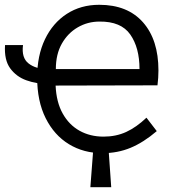

<svg xmlns="http://www.w3.org/2000/svg" viewBox="-21 -624 725 801"><path d="M356 157 368 0H432L443 157ZM633 -77Q578 -30 524 -7.5Q470 15 407 15Q328 15 266.5 -22.5Q205 -60 169.5 -131Q134 -202 134 -301Q134 -392 166.5 -460Q199 -528 257.5 -566Q316 -604 393 -604Q511 -604 575.5 -531Q640 -458 640 -330Q640 -315 639 -299.5Q638 -284 636 -268L211 -267Q214 -198 240.5 -150.5Q267 -103 311 -78.5Q355 -54 411 -54Q463 -54 505.5 -73.5Q548 -93 590 -133ZM561 -336Q561 -425 522.5 -480Q484 -535 394 -534Q345 -534 303.5 -510Q262 -486 237 -442Q212 -398 212 -336ZM176 -274Q131 -274 89 -289Q47 -304 21.5 -339Q-4 -374 0 -436H75Q68 -383 98 -359.5Q128 -336 176 -336Z"/></svg>

Font: Podkova VF Beta
Style: Regular
Weight: 400
Designer: Ilya Yudin
Foundry: Cyreal (www.cyreal.org)
Version: Version 2.100